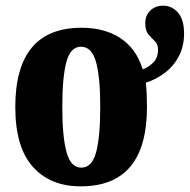

<svg xmlns="http://www.w3.org/2000/svg" viewBox="-20 -648 670 678"><path d="M265 10Q157 10 95.5 -59.5Q34 -129 34 -270Q34 -550 268 -550Q349 -550 405 -513.5Q461 -477 484 -403Q505 -411 521.5 -427.5Q538 -444 538 -472Q538 -492 527 -502.5Q516 -513 504.5 -526Q493 -539 493 -566Q493 -594 511 -611Q529 -628 556 -628Q587 -628 608.5 -603.5Q630 -579 630 -529Q630 -484 611 -448.5Q592 -413 561 -390Q530 -367 495 -356Q497 -337 498 -315.5Q499 -294 499 -270Q499 10 265 10ZM267 -56Q305 -56 319.5 -110.5Q334 -165 334 -270Q334 -376 319 -429.5Q304 -483 266 -483Q229 -483 214.5 -429.5Q200 -376 200 -270Q200 -165 215 -110.5Q230 -56 267 -56Z"/></svg>

Font: Noto Serif ExtraCondensed Black
Style: Regular
Weight: 900
Width: 2
Designer: Monotype Design Team
Foundry: Monotype Imaging Inc.
Version: Version 2.015; ttfautohint (v1.8.4.7-5d5b)